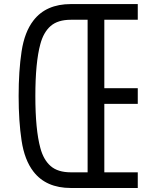

<svg xmlns="http://www.w3.org/2000/svg" viewBox="-20 -937 707 957"><path d="M416.7 -838.5Q416.7 -838.5 333.3 -838.5Q268.2 -838.5 232.4 -807.3Q196.6 -776 181 -716.8Q156.2 -625.7 156.2 -458.3Q156.2 -291 181 -199.9Q196.6 -140.6 232.4 -109.4Q268.2 -78.1 333.3 -78.1H416.7ZM146.5 -834.6Q209.6 -916.7 333.3 -916.7H666.7V-838.5H500V-497.4H666.7V-419.3H500V-78.1H666.7V0H333.3Q209.6 0 146.5 -82Q102.2 -139.3 87.6 -236Q72.9 -332.7 72.9 -458.3Q72.9 -584 87.6 -680.7Q102.2 -777.3 146.5 -834.6Z"/></svg>

Font: Monoid
Style: Regular
Weight: 400
Width: 4
Monospace: yes
Designer: Andreas Larsen (@larsenwork)
Version: Version 0.61